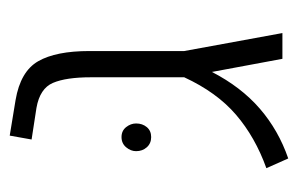

<svg xmlns="http://www.w3.org/2000/svg" viewBox="-129 -472 613 395"><g transform="rotate(-90 177.5 -274.5)"><path d="M49 12 29 -33Q93 -56 139 -95.5Q185 -135 216 -202V-203V-394Q216 -445 204.5 -472Q193 -499 153 -506L88 -516L96 -561L169 -549Q228 -539 249 -502.5Q270 -466 270 -397V-202L307 0H254L227 -145Q196 -85 151.5 -46.5Q107 -8 49 12ZM93 -331Q106 -331 113.5 -321.5Q121 -312 121 -301Q121 -288 113.5 -279Q106 -270 93 -270Q80 -270 72 -279Q64 -288 64 -301Q64 -312 72 -321.5Q80 -331 93 -331Z"/></g></svg>

Font: Assistant Light
Style: Regular
Weight: 300
Designer: Hebrew By Ben Nathan, Latin by Paul Hunt
Version: Version 3.000